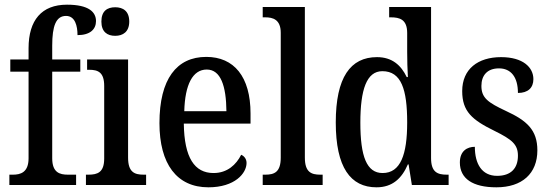

<svg xmlns="http://www.w3.org/2000/svg" viewBox="-20 -790 2348 820"><path d="M20 0H305V-44H270C235 -44 203 -53 203 -114V-484H323V-536H203V-595C203 -679 219 -722 262 -722C301 -722 311 -679 311 -640C365 -640 390 -665 390 -700C390 -738 360 -770 266 -770C158 -770 102 -704 102 -584V-536H24V-484H102V-114C102 -53 67 -44 35 -44H20Z M472 -637C505 -637 532 -654 532 -698C532 -743 505 -759 472 -759C438 -759 413 -743 413 -698C413 -654 438 -637 472 -637ZM347 0H604V-44H593C554 -44 527 -55 527 -117V-536H352V-492H361C399 -492 425 -481 425 -423V-113C425 -54 397 -44 358 -44H347Z M870 10C983 10 1033 -50 1033 -94C1033 -112 1022 -124 1010 -129C989 -87 951 -51 892 -51C811 -51 767 -116 765 -262H1050V-305C1050 -463 979 -547 861 -547C734 -547 661 -452 661 -264C661 -90 735 10 870 10ZM947 -315H767C770 -429 803 -493 863 -493C923 -493 946 -422 947 -315Z M1102 0H1358V-44H1348C1309 -44 1282 -55 1282 -117V-760H1102V-716H1113C1145 -716 1179 -707 1179 -650V-117C1179 -55 1152 -44 1113 -44H1102Z M1588 10C1656 10 1696 -28 1722 -88H1725L1739 0H1896V-44H1888C1848 -44 1821 -55 1821 -115V-760H1642V-716H1649C1687 -716 1719 -707 1719 -649V-569C1719 -533 1720 -493 1722 -461H1717C1693 -511 1655 -546 1590 -546C1477 -546 1414 -460 1414 -267C1414 -75 1477 10 1588 10ZM1614 -51C1546 -51 1519 -122 1519 -266C1519 -408 1546 -486 1613 -486C1694 -486 1719 -408 1719 -267C1719 -130 1691 -51 1614 -51Z M2100 10C2210 10 2275 -49 2275 -148C2275 -235 2230 -275 2141 -316C2064 -352 2036 -372 2036 -423C2036 -468 2061 -498 2111 -498C2162 -498 2192 -461 2192 -393C2235 -393 2258 -415 2258 -452C2258 -502 2214 -546 2120 -546C2021 -546 1954 -495 1954 -401C1954 -314 1996 -278 2092 -231C2167 -194 2192 -173 2192 -125C2192 -72 2163 -39 2103 -39C2038 -39 2008 -90 2008 -163C1976 -163 1944 -146 1944 -96C1944 -27 1999 10 2100 10Z"/></svg>

Font: Noto Serif Sinhala Condensed Medium
Style: Regular
Weight: 500
Width: 3
Designer: Jelle Bosma - Monotype Design Team
Foundry: Monotype Imaging Inc.
Version: Version 2.007